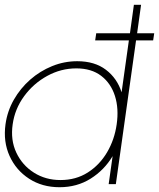

<svg xmlns="http://www.w3.org/2000/svg" viewBox="-28 -770 665 803"><path d="M374.5 -631H515.5L532 -750H562L545.5 -631H617L612.5 -601H541L456.5 0H426.5L443 -117Q408 -58.5 351 -22.8Q294 13 221 13Q148.5 13 93.8 -22.5Q39 -58 12 -117.8Q-15 -177.5 -5 -250Q2.5 -305 29.8 -352.8Q57 -400.5 98.2 -436.8Q139.5 -473 190 -493.5Q240.5 -514 295 -514Q368 -514 415 -478.2Q462 -442.5 480.5 -384L511 -601H370ZM225 -17Q289.5 -17 339 -48.5Q388.5 -80 419.8 -133Q451 -186 460 -250Q469.5 -315.5 452.8 -368.5Q436 -421.5 395.2 -452.8Q354.5 -484 291 -484Q227 -484 169.5 -452.5Q112 -421 73 -367.8Q34 -314.5 25 -250Q15.5 -184.5 40.2 -131.8Q65 -79 113.8 -48Q162.5 -17 225 -17Z"/></svg>

Font: Urbanist Thin
Style: Italic
Weight: 100
Italic angle: -8°
Designer: Corey Hu
Foundry: Corey Hu
Version: Version 1.321; ttfautohint (v1.8.4.7-5d5b)